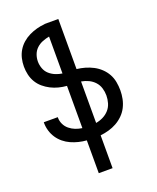

<svg xmlns="http://www.w3.org/2000/svg" viewBox="-170 -835 940 1149"><g transform="rotate(-20 300.0 -260.0)"><path d="M256 215V6Q230 4 205.5 -2Q181 -8 157.5 -18.5Q134 -29 114 -45.5Q94 -62 80 -83Q66 -104 58.5 -129Q51 -154 51 -179V-184H140V-181Q140 -159 149.5 -139Q159 -119 176 -105Q193 -91 213.5 -83Q234 -75 256 -72V-341Q230 -343 204.5 -349.5Q179 -356 155.5 -368Q132 -380 112 -397Q92 -414 78.5 -436.5Q65 -459 59 -485Q53 -511 53 -537Q53 -564 59 -589.5Q65 -615 78.5 -637.5Q92 -660 112 -677.5Q132 -695 155.5 -706.5Q179 -718 204.5 -725Q230 -732 256 -734V-735H344V-416Q371 -413 397 -405.5Q423 -398 447 -385.5Q471 -373 491 -354Q511 -335 524 -311.5Q537 -288 542 -261Q547 -234 547 -207Q547 -180 541.5 -153Q536 -126 523.5 -101.5Q511 -77 491 -57.5Q471 -38 447.5 -25Q424 -12 397.5 -4.5Q371 3 344 6V215ZM256 -420V-655Q234 -651 212.5 -642.5Q191 -634 174.5 -618.5Q158 -603 150 -581.5Q142 -560 142 -537Q142 -515 150 -493Q158 -471 174.5 -456Q191 -441 212.5 -432Q234 -423 256 -420ZM344 -73Q368 -77 390 -88Q412 -99 428 -117Q444 -135 451 -159Q458 -183 458 -207Q458 -231 451 -254Q444 -277 428 -294.5Q412 -312 390 -322.5Q368 -333 344 -337Z"/></g></svg>

Font: Iosevka Medium Extended
Style: Regular
Weight: 500
Width: 7
Monospace: yes
Designer: Belleve Invis
Foundry: Belleve Invis
Version: Version 32.5.0; ttfautohint (v1.8.4)